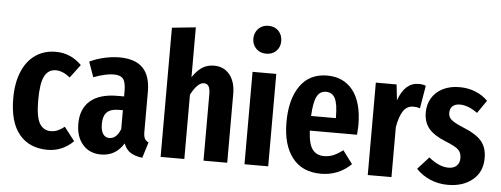

<svg xmlns="http://www.w3.org/2000/svg" viewBox="-52 -940 2864 1097"><g transform="rotate(5 1380.0 -392.0)"><path d="M398 -483 341 -407Q298 -441 259 -441Q216 -441 194.5 -400.5Q173 -360 173 -262Q173 -167 195 -129.5Q217 -92 259 -92Q280 -92 298 -99.5Q316 -107 338 -124L398 -46Q334 16 251 16Q146 16 88 -54Q30 -124 30 -261Q30 -349 57 -413.5Q84 -478 133.5 -512Q183 -546 250 -546Q335 -546 398 -483Z M822 -76 794 14Q752 9 726 -7.5Q700 -24 687 -59Q641 16 557 16Q491 16 452 -29Q413 -74 413 -148Q413 -234 466.5 -280Q520 -326 623 -326H660V-358Q660 -407 644.5 -426.5Q629 -446 590 -446Q545 -446 475 -420L444 -507Q484 -526 529 -536Q574 -546 614 -546Q705 -546 749 -501Q793 -456 793 -365V-134Q793 -109 799.5 -96.5Q806 -84 822 -76ZM660 -139V-247H636Q590 -247 568.5 -225.5Q547 -204 547 -159Q547 -121 560 -101.5Q573 -82 596 -82Q638 -82 660 -139Z M1280 -395V0H1144V-380Q1144 -413 1135 -427Q1126 -441 1108 -441Q1072 -441 1034 -369V0H898V-741L1034 -755V-469Q1060 -508 1089 -527Q1118 -546 1157 -546Q1214 -546 1247 -505Q1280 -464 1280 -395Z M1527 -719Q1527 -685 1505 -662.5Q1483 -640 1447 -640Q1412 -640 1389.5 -662.5Q1367 -685 1367 -719Q1367 -754 1389.5 -777Q1412 -800 1447 -800Q1483 -800 1505 -777Q1527 -754 1527 -719ZM1515 0H1379V-530H1515Z M2005 -224H1734Q1738 -146 1761.5 -116Q1785 -86 1827 -86Q1856 -86 1881 -96.5Q1906 -107 1935 -129L1991 -54Q1919 16 1818 16Q1711 16 1654 -57Q1597 -130 1597 -261Q1597 -392 1651 -469Q1705 -546 1806 -546Q1901 -546 1954.5 -477.5Q2008 -409 2008 -277Q2008 -266 2005 -224ZM1876 -316Q1876 -388 1860 -420.5Q1844 -453 1807 -453Q1773 -453 1755.5 -421Q1738 -389 1734 -308H1876Z M2372 -537 2350 -406Q2332 -412 2313 -412Q2275 -412 2254 -380.5Q2233 -349 2222 -287V0H2086V-530H2205L2215 -440Q2252 -544 2331 -544Q2354 -544 2372 -537Z M2728 -482 2677 -408Q2623 -447 2576 -447Q2549 -447 2534 -433.5Q2519 -420 2519 -395Q2519 -378 2526.5 -366.5Q2534 -355 2553 -343.5Q2572 -332 2611 -316Q2679 -289 2711 -252.5Q2743 -216 2743 -154Q2743 -75 2688 -29.5Q2633 16 2547 16Q2492 16 2445 -4Q2398 -24 2364 -60L2428 -131Q2488 -82 2541 -82Q2571 -82 2588 -98Q2605 -114 2605 -142Q2605 -173 2587 -190.5Q2569 -208 2513 -230Q2444 -258 2414.5 -294Q2385 -330 2385 -386Q2385 -431 2406.5 -467.5Q2428 -504 2469 -525Q2510 -546 2565 -546Q2614 -546 2655.5 -529.5Q2697 -513 2728 -482Z"/></g></svg>

Font: Fira Sans Compressed SemiBold
Style: Regular
Weight: 600
Width: 1
Designer: bBox Type GmbH & Carrois Corporate GbR & Edenspiekermann AG
Foundry: bBox Type GmbH & Carrois Corporate GbR & Edenspiekermann AG
Version: Version 4.301